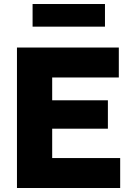

<svg xmlns="http://www.w3.org/2000/svg" viewBox="-20 -941 654 961"><path d="M64.9 0V-703.1H574.7V-553.2H241.2V-439H520V-296.9H241.2V-149.9H581.5V0ZM143.1 -807.6V-920.9H505.4V-807.6Z"/></svg>

Font: Schibsted Grotesk ExtraBold
Style: Regular
Weight: 800
Designer: Bakken & Baeck AS, Henrik Kongsvoll
Foundry: Schibsted ASA
Version: Version 1.100; ttfautohint (v1.8.4.7-5d5b);gftools[0.9.25]